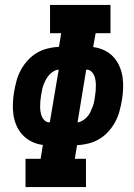

<svg xmlns="http://www.w3.org/2000/svg" viewBox="-20 -755 540 775"><path d="M83 0V-114H144L153 -170Q129 -173 108.5 -183Q88 -193 72.5 -209Q57 -225 47.5 -246Q38 -267 34.5 -290Q31 -313 32 -337.5Q33 -362 37 -385Q41 -408 47 -430Q53 -452 64.5 -473Q76 -494 92.5 -512Q109 -530 129.5 -542Q150 -554 173 -559.5Q196 -565 218 -566L227 -621H182V-735H426V-621H366L356 -565Q380 -562 401 -552Q422 -542 437 -526Q452 -510 461.5 -489Q471 -468 474.5 -445Q478 -422 477 -397.5Q476 -373 472 -350Q468 -327 462 -305Q456 -283 444.5 -262Q433 -241 416.5 -223Q400 -205 379.5 -193Q359 -181 336 -175.5Q313 -170 291 -169L282 -114H327V0ZM293 -261Q303 -262 313 -268Q323 -274 331 -282.5Q339 -291 344 -301Q349 -311 353 -321.5Q357 -332 359.5 -342.5Q362 -353 363 -364Q365 -375 366 -386Q367 -397 367 -408.5Q367 -420 365.5 -430.5Q364 -441 360 -450.5Q356 -460 348 -467Q340 -474 329 -474H328ZM181 -261 217 -474Q206 -473 196 -467Q186 -461 178.5 -452.5Q171 -444 165.5 -434Q160 -424 156 -413.5Q152 -403 150 -392.5Q148 -382 146 -371Q144 -360 143 -349Q142 -338 142 -326.5Q142 -315 143.5 -304.5Q145 -294 149 -284.5Q153 -275 161 -268Q169 -261 181 -261Z"/></svg>

Font: Iosevka Curly Slab HvObl
Style: Regular
Weight: 900
Italic angle: -9°
Monospace: yes
Designer: Belleve Invis
Foundry: Belleve Invis
Version: Version 11.1.0; ttfautohint (v1.8.3)